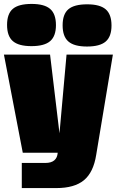

<svg xmlns="http://www.w3.org/2000/svg" viewBox="-20 -778 595 978"><path d="M211 52Q270 52 274 0H96L0 -500H235L283 -99L319 -500H555L470 11Q456 100 407.5 140Q359 180 267 180H91V52ZM141 -758Q206 -758 235.5 -732.5Q265 -707 265 -650Q265 -594 235.5 -568.5Q206 -543 140 -543Q75 -543 45.5 -568.5Q16 -594 16 -651Q16 -708 45.5 -733Q75 -758 141 -758ZM424 -756Q489 -756 518.5 -730.5Q548 -705 548 -648Q548 -592 518.5 -566.5Q489 -541 423 -541Q358 -541 328.5 -566.5Q299 -592 299 -649Q299 -706 328.5 -731Q358 -756 424 -756Z"/></svg>

Font: Fivo Sans Modern ExtBlk
Style: Regular
Weight: 950
Designer: Alexander Slobzheninov
Foundry: Alexander Slobzheninov
Version: 1.0